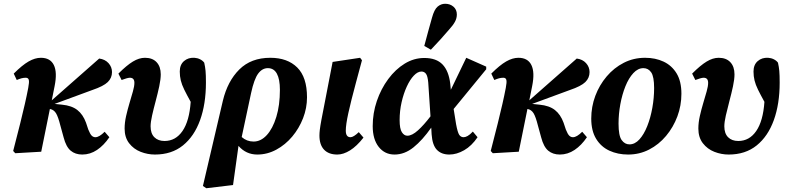

<svg xmlns="http://www.w3.org/2000/svg" viewBox="-20 -806 4177 1020"><path d="M50 -4Q73 -92 87.5 -151Q102 -210 112 -253.5Q122 -297 130 -339Q136 -370 133 -381.5Q130 -393 117 -393Q105 -393 94 -390Q83 -387 69 -381L53 -415Q98 -460 132 -479.5Q166 -499 197 -499Q247 -499 266 -460.5Q285 -422 270 -348L255 -273L507 -495Q538 -491 556.5 -470.5Q575 -450 575 -423Q575 -392 552.5 -370Q530 -348 471 -328L270 -254L309 -250Q361 -245 391 -221.5Q421 -198 437 -154L449 -118Q459 -93 467.5 -85Q476 -77 487 -77Q507 -77 536 -106L561 -77Q532 -34 495.5 -9.5Q459 15 417 15Q380 15 355.5 -5.5Q331 -26 318 -76L301 -138Q289 -186 277.5 -204.5Q266 -223 246 -227H245L199 0L61 8Z M803 15Q764 15 727 0.5Q690 -14 666 -45Q642 -76 642 -123Q642 -155 650 -190Q658 -225 668 -258.5Q678 -292 686 -320Q694 -348 694 -366Q694 -393 670 -393Q663 -393 651 -389.5Q639 -386 626 -381L609 -415Q653 -459 686 -479Q719 -499 750 -499Q790 -499 812 -475.5Q834 -452 834 -411Q834 -385 826 -347.5Q818 -310 807 -269Q796 -228 788 -192.5Q780 -157 780 -135Q780 -97 800 -77Q820 -57 854 -57Q913 -57 949.5 -110Q986 -163 993 -265Q972 -303 959 -329.5Q946 -356 940.5 -378.5Q935 -401 935 -426Q935 -462 957.5 -481.5Q980 -501 1013 -499Q1029 -498 1043 -491Q1057 -484 1065 -473Q1070 -451 1072 -429.5Q1074 -408 1074 -367Q1074 -254 1043 -168Q1012 -82 952 -33.5Q892 15 803 15Z M1314 -312 1264 -78Q1291 -54 1327 -54Q1366 -54 1397.5 -88.5Q1429 -123 1448 -185Q1467 -247 1467 -329Q1467 -385 1451 -414.5Q1435 -444 1403 -444Q1373 -444 1351.5 -415Q1330 -386 1314 -312ZM1076 194 1058 182 1164 -271Q1189 -375 1251.5 -437Q1314 -499 1416 -499Q1507 -499 1559 -447.5Q1611 -396 1611 -289Q1611 -232 1590 -178Q1569 -124 1532.5 -80.5Q1496 -37 1448 -11Q1400 15 1347 15Q1287 15 1247 -31L1218 177Z M1772 15Q1726 15 1701.5 -11Q1677 -37 1677 -86Q1677 -99 1679 -116.5Q1681 -134 1687.5 -169.5Q1694 -205 1707 -270L1747 -477L1893 -499L1903 -486L1871 -367Q1844 -267 1830.5 -205Q1817 -143 1817 -112Q1817 -77 1842 -77Q1858 -77 1886 -104L1911 -75Q1875 -29 1839.5 -7Q1804 15 1772 15Z M2103 -168Q2103 -122 2115 -103.5Q2127 -85 2144 -85Q2169 -85 2200.5 -113.5Q2232 -142 2267 -188L2255 -368Q2252 -402 2243 -414Q2234 -426 2219 -426Q2199 -426 2178.5 -404.5Q2158 -383 2141 -346Q2124 -309 2113.5 -263Q2103 -217 2103 -168ZM2076 15Q2024 15 1992 -25.5Q1960 -66 1960 -136Q1960 -205 1982 -269.5Q2004 -334 2042.5 -386Q2081 -438 2130 -468Q2179 -498 2234 -498Q2298 -498 2331 -463.5Q2364 -429 2372 -361L2375 -329L2457 -499L2563 -452V-438L2390 -227L2403 -146Q2411 -103 2419.5 -90Q2428 -77 2443 -77Q2452 -77 2464 -83.5Q2476 -90 2492 -107L2517 -77Q2486 -31 2446 -8Q2406 15 2367 15Q2325 15 2301 -10Q2277 -35 2273 -92L2271 -128Q2224 -61 2176.5 -23Q2129 15 2076 15ZM2234 -562Q2244 -599 2254.5 -638.5Q2265 -678 2275 -712Q2287 -756 2305 -771Q2323 -786 2345 -786Q2371 -786 2389 -770.5Q2407 -755 2407 -729Q2407 -709 2397 -690.5Q2387 -672 2366 -649Q2343 -622 2319 -595.5Q2295 -569 2269 -542Z M2587 -4Q2610 -92 2624.5 -151Q2639 -210 2649 -253.5Q2659 -297 2667 -339Q2673 -370 2670 -381.5Q2667 -393 2654 -393Q2642 -393 2631 -390Q2620 -387 2606 -381L2590 -415Q2635 -460 2669 -479.5Q2703 -499 2734 -499Q2784 -499 2803 -460.5Q2822 -422 2807 -348L2792 -273L3044 -495Q3075 -491 3093.5 -470.5Q3112 -450 3112 -423Q3112 -392 3089.5 -370Q3067 -348 3008 -328L2807 -254L2846 -250Q2898 -245 2928 -221.5Q2958 -198 2974 -154L2986 -118Q2996 -93 3004.5 -85Q3013 -77 3024 -77Q3044 -77 3073 -106L3098 -77Q3069 -34 3032.5 -9.5Q2996 15 2954 15Q2917 15 2892.5 -5.5Q2868 -26 2855 -76L2838 -138Q2826 -186 2814.5 -204.5Q2803 -223 2783 -227H2782L2736 0L2598 8Z M3317 15Q3262 15 3217.5 -5.5Q3173 -26 3147 -68.5Q3121 -111 3121 -176Q3121 -239 3142.5 -296.5Q3164 -354 3203 -400Q3242 -446 3294 -472.5Q3346 -499 3407 -499Q3462 -499 3505.5 -478.5Q3549 -458 3574.5 -416Q3600 -374 3600 -308Q3600 -245 3578.5 -187.5Q3557 -130 3518.5 -84Q3480 -38 3428.5 -11.5Q3377 15 3317 15ZM3324 -39Q3353 -39 3377 -65.5Q3401 -92 3418.5 -136Q3436 -180 3445.5 -233Q3455 -286 3455 -338Q3455 -399 3439.5 -421.5Q3424 -444 3398 -444Q3369 -444 3344.5 -417.5Q3320 -391 3302.5 -347.5Q3285 -304 3275.5 -252Q3266 -200 3266 -149Q3266 -85 3282.5 -62Q3299 -39 3324 -39Z M3851 15Q3812 15 3775 0.5Q3738 -14 3714 -45Q3690 -76 3690 -123Q3690 -155 3698 -190Q3706 -225 3716 -258.5Q3726 -292 3734 -320Q3742 -348 3742 -366Q3742 -393 3718 -393Q3711 -393 3699 -389.5Q3687 -386 3674 -381L3657 -415Q3701 -459 3734 -479Q3767 -499 3798 -499Q3838 -499 3860 -475.5Q3882 -452 3882 -411Q3882 -385 3874 -347.5Q3866 -310 3855 -269Q3844 -228 3836 -192.5Q3828 -157 3828 -135Q3828 -97 3848 -77Q3868 -57 3902 -57Q3961 -57 3997.5 -110Q4034 -163 4041 -265Q4020 -303 4007 -329.5Q3994 -356 3988.5 -378.5Q3983 -401 3983 -426Q3983 -462 4005.5 -481.5Q4028 -501 4061 -499Q4077 -498 4091 -491Q4105 -484 4113 -473Q4118 -451 4120 -429.5Q4122 -408 4122 -367Q4122 -254 4091 -168Q4060 -82 4000 -33.5Q3940 15 3851 15Z"/></svg>

Font: Source Serif Pro
Style: Bold Italic
Weight: 700
Italic angle: -12°
Designer: Frank Grießhammer
Foundry: Adobe Systems Incorporated
Version: Version 3.001;hotconv 1.0.111;makeotfexe 2.5.65597